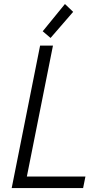

<svg xmlns="http://www.w3.org/2000/svg" viewBox="-20 -950 514 970"><path d="M182.6 -719.7H247.6L115.7 -58.1H411.6L399.9 0H39.1ZM195.8 -792 308.1 -929.7 349.6 -890.1 235.4 -758.3Z"/></svg>

Font: Reddit Sans Chocolate Light
Style: Italic
Weight: 300
Italic angle: -11.25°
Designer: Stephen Hutchings
Version: Version 1.013